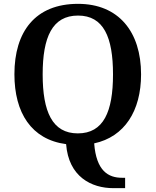

<svg xmlns="http://www.w3.org/2000/svg" viewBox="-20 -745 810 999"><path d="M570 234H631V180H615C544 180 481 145 470 1C628 -33 714 -168 714 -358C714 -580 597 -725 386 -725C163 -725 55 -580 55 -359C55 -158 143 -19 324 5C337 175 456 234 570 234ZM385 -51C252 -51 202 -164 202 -358C202 -552 252 -664 386 -664C519 -664 568 -552 568 -358C568 -164 519 -51 385 -51Z"/></svg>

Font: Noto Serif Ethiopic SemiBold
Style: Regular
Weight: 600
Designer: Monotype Design Team
Foundry: Monotype Imaging Inc.
Version: Version 2.102